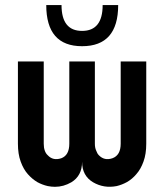

<svg xmlns="http://www.w3.org/2000/svg" viewBox="-20 -720 640 748"><path d="M49.8 -480.5Q49.8 -373 49.8 -160.2Q49.8 -120.1 60.5 -90.8Q71.3 -60.5 88.9 -41Q105.5 -22.5 125 -10.7Q144.5 0 166 4.9Q180.7 7.8 194.3 7.8Q227.5 7.8 257.8 -9.8Q299.8 -35.2 299.8 -89.8Q299.8 -35.2 342.8 -9.8Q384.8 14.6 434.6 4.9Q455.1 0 474.6 -10.7Q495.1 -22.5 510.7 -41Q528.3 -60.5 539.1 -90.8Q549.8 -120.1 549.8 -160.2Q549.8 -266.6 549.8 -480.5Q516.6 -480.5 450.2 -480.5Q450.2 -373 450.2 -160.2Q450.2 -115.2 418 -103.5Q386.7 -92.8 365.2 -115.2Q358.4 -122.1 354.5 -133.8Q349.6 -144.5 349.6 -160.2Q349.6 -266.6 349.6 -480.5Q316.4 -480.5 250 -480.5Q250 -373 250 -160.2Q250 -115.2 218.8 -103.5Q186.5 -92.8 166 -115.2Q158.2 -122.1 154.3 -133.8Q150.4 -144.5 150.4 -160.2Q150.4 -266.6 150.4 -480.5Q116.2 -480.5 49.8 -480.5ZM440.4 -700.2Q424.8 -700.2 379.9 -700.2Q379.9 -599.6 299.8 -599.6Q219.7 -599.6 219.7 -700.2Q200.2 -700.2 160.2 -700.2Q160.2 -540 299.8 -540Q440.4 -540 440.4 -700.2Z"/></svg>

Font: Alibu-Mazigh Belkasim 1
Style: Bold
Weight: 400
Designer: Mazigh Moubarik Belkasim
Version: Version 1.0